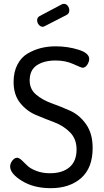

<svg xmlns="http://www.w3.org/2000/svg" viewBox="-20 -975 542 1003"><path d="M328 -897 215 -839Q207 -835 204 -835Q192 -835 183 -845.5Q174 -856 174 -869Q174 -884 187 -891L304 -953Q310 -955 314 -955Q326 -955 334 -944.5Q342 -934 342 -921Q342 -904 328 -897ZM241 -70Q306 -70 343 -101.5Q380 -133 380 -194Q380 -249 346 -283.5Q312 -318 264 -336Q216 -354 167.5 -374.5Q119 -395 85 -437.5Q51 -480 51 -547Q51 -599 71 -637.5Q91 -676 124.5 -695.5Q158 -715 194 -724Q230 -733 271 -733Q333 -733 389.5 -715.5Q446 -698 446 -667Q446 -653 436 -637Q426 -621 410 -621Q406 -621 364 -640Q322 -659 271 -659Q210 -659 172.5 -634Q135 -609 135 -555Q135 -509 169 -480.5Q203 -452 251 -435Q299 -418 347.5 -396Q396 -374 430 -325.5Q464 -277 464 -202Q464 -98 404 -45Q344 8 245 8Q156 8 94.5 -30Q33 -68 33 -105Q33 -121 44.5 -136Q56 -151 70 -151Q79 -151 93 -138.5Q107 -126 122 -110.5Q137 -95 169 -82.5Q201 -70 241 -70Z"/></svg>

Font: Dosis
Style: Medium
Weight: 500
Designer: Edgar Tolentino, Pablo Impallari, Igino Marini
Foundry: Edgar Tolentino, Pablo Impallari, Igino Marini
Version: Version 1.007